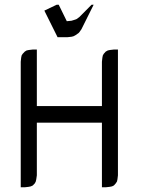

<svg xmlns="http://www.w3.org/2000/svg" viewBox="-20 -794 597 814"><path d="M67.9 0V-532.2L69.8 -549.8L71.8 -559.1L76.2 -565.9L85 -575.2L92.8 -580.1L102.1 -582L119.1 -584H136.2V-344.2H412.1V-532.2L414.1 -549.8L416 -559.1L419.9 -565.9L428.2 -575.2L437 -580.1L445.8 -582L462.9 -584H480V-50.8L478 -34.2L476.1 -24.9L471.2 -17.1L462.9 -7.8L455.1 -3.9L445.8 -2L428.2 0H412.1V-273.9H136.2V-50.8L133.8 -34.2L131.8 -24.9L127.9 -17.1L119.1 -7.8L110.8 -3.9L102.1 -2L85 0ZM168 -749 220.2 -773.9H229L263.2 -704.1L283.2 -706.1L298.8 -710.9L304.2 -712.9L316.9 -722.2L368.2 -773.9H377L325.2 -669.9L316.9 -658.2L313 -653.8L298.8 -644L291 -640.1L283.2 -638.2L265.1 -636.2H224.1Z"/></svg>

Font: Petahja
Style: Regular
Weight: 400
Designer: T. Christopher White
Version: Version 1.1